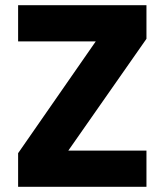

<svg xmlns="http://www.w3.org/2000/svg" viewBox="-20 -722 636 742"><path d="M546 0V-140H244L546 -572V-702H50V-562H350L50 -130V0Z"/></svg>

Font: Poppins
Style: Bold
Weight: 700
Designer: Ninad Kale (Devanagari), Jonny Pinhorn (Latin)
Foundry: Indian Type Foundry
Version: 4.004